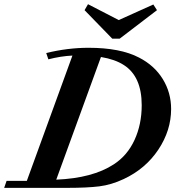

<svg xmlns="http://www.w3.org/2000/svg" viewBox="-45 -907 846 927"><path d="M497.1 -720.2 363.3 -857.9 379.9 -886.7 528.3 -810.1 695.3 -885.3 712.9 -857.9 532.7 -720.2ZM-24.9 0 -13.2 -33.7H84.5L304.7 -638.7Q249.5 -636.2 188.5 -620.6L178.2 -650.9Q281.7 -676.3 382.3 -676.3Q536.1 -676.3 626.5 -628.9Q700.7 -590.8 741 -525.1Q781.2 -459.5 781.2 -380.9Q781.2 -277.3 719.5 -184.6Q657.7 -91.8 552.2 -42.5Q492.7 -14.6 434.6 -7.3Q376.5 0 281.2 0ZM553.2 -592.8Q510.3 -620.6 442.4 -631.8L226.6 -39.6Q402.3 -46.9 503.9 -113.3Q569.8 -155.8 604.5 -231.2Q639.2 -306.6 639.2 -398.9Q639.2 -537.6 553.2 -592.8Z"/></svg>

Font: Elstob 10pt
Style: Bold Italic
Weight: 700
Italic angle: -20°
Designer: Peter S. Baker
Version: Version 1.015